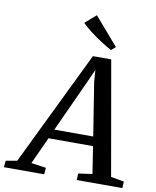

<svg xmlns="http://www.w3.org/2000/svg" viewBox="-170 -1072 934 1150"><g transform="rotate(10 297.0 -496.5)"><path d="M-66 0 -62 -40 6 -52 343.5 -747.5H455L576.5 -54L656.5 -40L654.5 0H377L379 -40L463.5 -52L438 -217H167L92 -53L182.5 -40L179 0ZM345 -607 192.5 -274H429L377.5 -599L372.5 -669ZM443.5 -802Q412 -819.5 377.2 -842Q342.5 -864.5 311 -888.8Q279.5 -913 258 -935L324.5 -993L470 -825Z"/></g></svg>

Font: Merriweather
Style: Italic
Weight: 400
Italic angle: -7.8°
Designer: Eben Sorkin
Foundry: Eben Sorkin
Version: Version 2.100